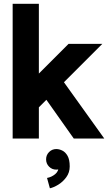

<svg xmlns="http://www.w3.org/2000/svg" viewBox="-20 -743 588 1030"><path d="M164.9 -298.1 375.6 0H539.3L302.5 -330.5ZM188.5 -167.2 529.1 -507.8Q516.9 -507.8 492 -507.8Q467.2 -507.8 438.5 -507.8Q409.8 -507.8 385 -507.8Q360.3 -507.8 347.9 -507.8L188.5 -348.4V-722.7H47.9V0H188.5ZM227.3 111.9Q227.3 135 243.2 151Q259 167 282 167Q305.3 167 321.1 151Q336.9 135 336.9 111.9Q336.9 88.7 320.9 72.7Q304.9 56.6 282 56.6Q259 56.6 243.2 72.7Q227.3 88.7 227.3 111.9ZM232.3 211.6 247.6 267.1Q267.7 262.9 292.6 247.7Q317.6 232.4 335.8 207.4Q354 182.4 354 149.9Q354 113.2 342.4 93Q330.9 72.8 314.2 64.7Q297.5 56.6 282 56.6L282.5 111.9Q282.5 111.9 288.8 126.3Q295 140.7 295 149.9Q295 175.7 275.6 191.6Q256.2 207.4 232.3 211.6Z"/></svg>

Font: Giphurs SC
Style: Regular
Weight: 400
Version: Version 0.920